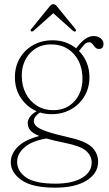

<svg xmlns="http://www.w3.org/2000/svg" viewBox="-20 -644 514 908"><path d="M302 5Q382.5 22 413.2 50.8Q444 79.5 444 121.5Q444 175 390.5 209.2Q337 243.5 240 243.5Q133 243.5 82 208Q31 172.5 31 123Q31 85.5 62 52.2Q93 19 165.5 -1Q133.5 -14 122.2 -29Q111 -44 111 -63Q111 -74.5 120 -89.2Q129 -104 153 -118Q107.5 -138 79 -180.2Q50.5 -222.5 50.5 -278.5Q50.5 -329.5 73.8 -369Q97 -408.5 137.2 -431Q177.5 -453.5 228.5 -453.5Q292.5 -453.5 340 -415.5L347.5 -425Q365.5 -447.5 384 -460.5Q402.5 -473.5 423 -473.5Q442.5 -473.5 456 -462.8Q469.5 -452 469.5 -437Q469.5 -412.5 448.5 -412.5Q436.5 -412.5 429.8 -420.5Q423 -428.5 417 -436.2Q411 -444 402 -444Q388.5 -444 378.2 -432.8Q368 -421.5 353.5 -403Q376.5 -380 389.8 -348.2Q403 -316.5 403 -279.5Q403 -228 379 -188.2Q355 -148.5 314.5 -126.2Q274 -104 224.5 -104Q195.5 -104 169 -112Q140 -92.5 140 -71.5Q140 -58 152.5 -46.5Q165 -35 200 -22.8Q235 -10.5 302 5ZM221.5 -434Q160 -434 121.5 -392Q83 -350 83 -285.5Q83 -238.5 102 -201.8Q121 -165 154.8 -144Q188.5 -123 232 -123Q294 -123 332 -165.2Q370 -207.5 370 -271.5Q370 -343 329.2 -388.5Q288.5 -434 221.5 -434ZM61 121Q61 165.5 103 195Q145 224.5 243 224.5Q322 224.5 367.8 197.2Q413.5 170 413.5 124.5Q413.5 93.5 388 70.2Q362.5 47 288.5 32Q234 21 199.5 11Q130.5 22.5 95.8 53Q61 83.5 61 121ZM337 -496Q332.5 -492.5 325 -498.5L232 -581.5L139 -498.5Q131.5 -493 127 -496Q121.5 -499.5 128 -507L214 -613Q223.5 -624.5 232 -624.5Q241 -624.5 250 -613L336.5 -507Q342.5 -500 337 -496Z"/></svg>

Font: Fraunces 72pt S050 Thin
Style: Regular
Weight: 100
Version: Version 1.000; ttfautohint (v1.8.3)